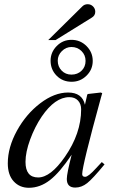

<svg xmlns="http://www.w3.org/2000/svg" viewBox="-20 -880 541 911"><path d="M209 -690 371 -850Q381 -860 396 -860Q411 -860 421.5 -849.5Q432 -839 432 -824Q432 -806 415 -796L244 -690ZM320 -492Q277 -492 248.5 -521Q220 -550 220 -592Q220 -632 249 -661.5Q278 -691 319 -691Q361 -691 390.5 -661.5Q420 -632 420 -591Q420 -550 390.5 -521Q361 -492 320 -492ZM319 -657Q293 -657 273.5 -637.5Q254 -618 254 -592Q254 -564 272.5 -545Q291 -526 319 -526Q348 -526 367 -544.5Q386 -563 386 -591Q386 -619 366.5 -638Q347 -657 319 -657ZM463 -111 476 -100Q420 -32 393.5 -11Q367 10 337 10Q297 10 297 -31Q297 -56 320 -146Q264 -62 217 -25.5Q170 11 117 11Q73 11 45 -19.5Q17 -50 17 -105Q17 -181 60.5 -260Q104 -339 171 -390Q238 -441 303 -441Q370 -441 383 -383L394 -431L397 -434L458 -441L465 -438Q464 -434 459 -417Q370 -93 370 -54Q370 -41 384 -41Q399 -41 436 -82ZM365 -361Q365 -387 350 -403Q335 -419 309 -419Q241 -419 178 -327Q145 -278 123 -218Q101 -158 101 -112Q101 -38 161 -38Q220 -38 288 -136Q365 -247 365 -361Z"/></svg>

Font: STIX
Style: Italic
Weight: 400
Italic angle: -16.33°
Designer: MicroPress Inc., with final additions and corrections provided by Coen Hoffman, Elsevier (retired)
Version: Version 1.1.1